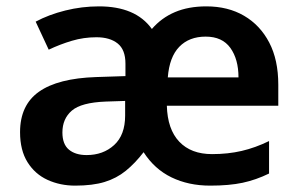

<svg xmlns="http://www.w3.org/2000/svg" viewBox="-20 -573 939 603"><path d="M628 -553Q696 -553 746.5 -523.5Q797 -494 825.5 -439.5Q854 -385 854 -307V-241H504Q506 -167 543 -128Q580 -89 646 -89Q696 -89 739 -99Q782 -109 825 -130V-28Q784 -8 742 1Q700 10 640 10Q572 10 518.5 -16Q465 -42 431 -95Q404 -60 375 -36.5Q346 -13 308.5 -1.5Q271 10 216 10Q169 10 129.5 -8Q90 -26 66.5 -63.5Q43 -101 43 -158Q43 -243 102.5 -285Q162 -327 282 -331L374 -334V-373Q374 -417 349.5 -436.5Q325 -456 283 -456Q243 -456 206 -445Q169 -434 133 -417L92 -505Q133 -527 185 -540Q237 -553 291 -553Q348 -553 389.5 -535.5Q431 -518 457 -482Q487 -517 529.5 -535Q572 -553 628 -553ZM312 -254Q235 -251 205.5 -225.5Q176 -200 176 -157Q176 -120 196.5 -103Q217 -86 252 -86Q304 -86 338.5 -117.5Q373 -149 373 -210V-256ZM626 -458Q574 -458 543 -426Q512 -394 507 -330H729Q729 -387 703.5 -422.5Q678 -458 626 -458Z"/></svg>

Font: Noto Sans Adlam SemiBold
Style: Regular
Weight: 600
Version: Version 3.001